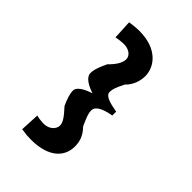

<svg xmlns="http://www.w3.org/2000/svg" viewBox="-223 -801 946 946"><g transform="rotate(45 250.5 -327.5)"><path d="M352.5 -78.1C352.5 -105 347.2 -140.1 310.5 -177.2C293 -217.3 283.2 -237.8 283.2 -260.7C283.2 -287.6 314.5 -305.7 374.5 -316.4V-343.3C322.8 -352.1 283.2 -363.3 283.2 -388.7C283.2 -409.7 289.6 -426.3 310.1 -467.3C341.8 -497.6 352.5 -536.6 352.5 -569.3C352.5 -629.9 302.2 -705.6 174.8 -705.6C155.8 -705.6 129.4 -703.1 108.4 -699.7L113.3 -600.6L115.2 -599.6C133.3 -604 146 -604.5 158.2 -605.5C198.7 -608.9 227.5 -587.4 227.5 -561C227.5 -538.1 212.9 -510.3 178.7 -477.5C161.1 -440.4 150.4 -413.1 150.4 -387.2C150.4 -359.9 186.5 -338.4 228 -324.7C184.1 -310.5 150.4 -290 150.4 -266.6C150.4 -243.7 159.7 -215.8 174.8 -183.1C212.9 -142.1 227.5 -119.6 227.5 -99.1C227.5 -71.3 196.8 -43.9 153.8 -48.8C141.1 -50.3 129.4 -50.3 115.2 -54.7L113.3 -53.7L108.4 45.4C138.7 50.3 153.3 51.3 174.8 51.3C298.8 51.3 352.5 -6.8 352.5 -78.1Z"/></g></svg>

Font: HammersmithOne
Style: Regular
Weight: 400
Designer: Nicole Fally
Foundry: Nicole Fally
Version: Version 1.003